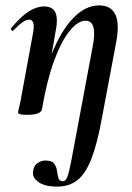

<svg xmlns="http://www.w3.org/2000/svg" viewBox="-20 -419 490 714"><path d="M192 275Q147 275 123 258Q99 241 103 218Q105 198 119 188Q133 178 149 178Q173 178 181.5 189.5Q190 201 192 216.5Q194 232 197.5 243.5Q201 255 214 255Q224 255 230.5 238.5Q237 222 245.5 177Q254 132 270 46L325 -248Q343 -342 298 -342Q270 -342 239 -304Q208 -266 181 -192.5Q154 -119 136 -12L118 -13Q138 -132 172.5 -218.5Q207 -305 252.5 -352Q298 -399 349 -399Q391 -399 408 -367Q425 -335 413 -267L359 20Q342 114 320.5 170Q299 226 268.5 250.5Q238 275 192 275ZM80 8Q61 8 54 5.5Q47 3 47 0Q47 -4 52.5 -26Q58 -48 62 -74L103 -297Q112 -346 88 -346Q78 -346 63.5 -336Q49 -326 30 -306Q27 -302 23 -306.5Q19 -311 22 -315Q58 -358 87 -376.5Q116 -395 144 -395Q176 -395 186 -372.5Q196 -350 188 -309L136 -12Q131 8 80 8Z"/></svg>

Font: Cormorant Infant Light
Style: Italic
Weight: 300
Italic angle: -10°
Designer: Christian Thalmann (Catharsis Fonts)
Foundry: Catharsis Fonts
Version: Version 4.001